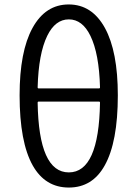

<svg xmlns="http://www.w3.org/2000/svg" viewBox="-20 -829 617 862"><path d="M127 -86Q68 -191 68 -401Q68 -598 126 -703.5Q184 -809 288.5 -809Q393 -809 451 -703.5Q509 -598 509 -401Q509 -191 450 -86Q395 13 289 13Q183 13 127 -86ZM429 -368Q429 -373 424 -373H154Q149 -373 149 -368Q154 -55 289 -55Q424 -55 429 -368ZM149 -437Q149 -432 154 -432H424Q429 -432 429 -437Q425 -588 386 -668Q350 -742 289 -742Q228 -742 192 -668Q153 -588 149 -437Z"/></svg>

Font: Resource Han Rounded JP Normal
Style: Regular
Weight: 350
Designer: Cyano Hao (round all glyphs); Ryoko NISHIZUKA 西塚涼子 (kana, bopomofo & ideographs); Paul D. Hunt (Latin, Greek & Cyrillic)
Foundry: Cyano Hao
Version: 0.990